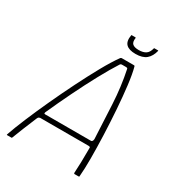

<svg xmlns="http://www.w3.org/2000/svg" viewBox="-191 -925 957 1042"><g transform="rotate(30 287.5 -404.0)"><path d="M14 0Q11 0 10.5 -1Q10 -2 11 -5Q28 -54 56.5 -122Q85 -190 120.5 -267Q156 -344 194 -420Q232 -496 268 -561Q304 -626 335 -669Q337 -671 339 -672Q341 -673 343 -673H417Q420 -673 422 -672.5Q424 -672 425 -668Q436 -628 444 -562Q452 -496 457.5 -418.5Q463 -341 466 -262.5Q469 -184 469 -117Q469 -50 465 -6Q465 -2 464.5 -1Q464 0 461 0H435Q433 0 432.5 -1Q432 -2 431 -5Q433 -34 434 -74Q435 -114 435 -162Q436 -167 433 -169Q430 -171 424 -171H121Q116 -170 113 -168Q110 -166 107 -160Q88 -114 71.5 -74Q55 -34 44 -4Q43 -2 42.5 -1Q42 0 39 0ZM135 -201H423Q426 -201 429.5 -204.5Q433 -208 434 -218Q429 -325 423.5 -431.5Q418 -538 397 -638Q395 -643 388 -643H362Q354 -643 350 -637Q319 -589 280.5 -518Q242 -447 203 -367Q164 -287 130 -211Q129 -209 129 -205Q129 -201 135 -201ZM395 -730Q354 -730 336 -748Q318 -766 325 -806Q325 -807 325.5 -807.5Q326 -808 328 -808H350Q352 -808 352.5 -807.5Q353 -807 353 -805Q349 -778 361 -767.5Q373 -757 400 -757Q427 -757 443.5 -767.5Q460 -778 467 -806Q467 -807 467.5 -807.5Q468 -808 470 -808H492Q493 -808 493.5 -807.5Q494 -807 494 -806Q485 -769 462 -749.5Q439 -730 395 -730Z"/></g></svg>

Font: Glory Thin
Style: Italic
Weight: 100
Italic angle: -12°
Designer: Robert Leuschke
Foundry: Robert Leuschke
Version: Version 1.011